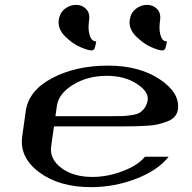

<svg xmlns="http://www.w3.org/2000/svg" viewBox="-20 -770 790 790"><path d="M711.9 -318.4Q709 -301.8 698.2 -289.6Q687.5 -277.3 667.5 -270Q647.5 -262.7 629.4 -258.3Q611.3 -253.9 582 -252.4Q552.7 -251 536.1 -250.5Q519.5 -250 491.2 -250H202.1L190.4 -167Q183.6 -115.2 232.9 -78.6Q282.2 -42 360.4 -42Q421.9 -42 484.9 -65.9Q547.9 -89.8 576.2 -125H673.8Q629.9 -69.3 540.5 -34.7Q451.2 0 354.5 0Q223.6 0 141.6 -61Q59.6 -122.1 71.3 -208L85.9 -312.5Q97.7 -397.5 194.8 -448.7Q292 -500 424.8 -500Q552.7 -500 637.2 -443.8Q721.7 -387.7 711.9 -318.4ZM587.9 -359.4Q591.8 -393.6 542 -425.8Q492.2 -458 418.9 -458Q340.8 -458 280.8 -421.4Q220.7 -384.8 213.9 -333L208 -292H440.4Q470.7 -292 485.8 -292.5Q501 -293 522.5 -296.4Q543.9 -299.8 555.2 -306.6Q566.4 -313.5 575.7 -326.7Q585 -339.8 587.9 -359.4ZM638.7 -687.5Q633.8 -653.3 638.7 -632.3Q643.6 -611.3 650.9 -605.5Q658.2 -599.6 667 -599.6Q667 -597.7 665.5 -591.3Q664.1 -585 663.1 -581.1Q662.1 -577.1 660.6 -572.3Q659.2 -567.4 655.8 -564.9Q652.3 -562.5 647.5 -562.5Q633.8 -562.5 602.1 -576.2Q570.3 -589.8 539.6 -620.6Q508.8 -651.4 513.7 -687.5Q517.6 -716.8 538.6 -733.4Q559.6 -750 585 -750Q609.4 -750 626 -733.4Q642.6 -716.8 638.7 -687.5ZM346.7 -687.5Q341.8 -653.3 347.2 -632.3Q352.5 -611.3 359.9 -605.5Q367.2 -599.6 376 -599.6Q376 -597.7 374.5 -591.3Q373 -585 372.1 -581.1Q371.1 -577.1 369.6 -572.3Q368.2 -567.4 364.7 -564.9Q361.3 -562.5 356.4 -562.5Q342.8 -562.5 310.5 -576.2Q278.3 -589.8 247.6 -620.6Q216.8 -651.4 221.7 -687.5Q225.6 -716.8 246.6 -733.4Q267.6 -750 293 -750Q317.4 -750 334 -733.4Q350.6 -716.8 346.7 -687.5Z"/></svg>

Font: okolaks
Style: BoldItalic
Weight: 600
Width: 8
Italic angle: -8°
Version: Version 000.6.0